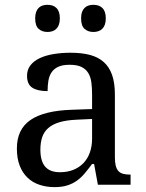

<svg xmlns="http://www.w3.org/2000/svg" viewBox="-20 -764 603 794"><path d="M147 -145Q147 -98.1 166.7 -75Q186.5 -51.8 228 -51.8Q258.3 -51.8 283 -61.5Q307.6 -71.3 325 -89.4Q342.3 -107.4 351.6 -133.3Q360.8 -159.2 360.8 -190.9V-272L296.9 -269Q254.4 -267.1 225.8 -258.5Q197.3 -250 179.7 -234.6Q162.1 -219.2 154.5 -196.8Q147 -174.3 147 -145ZM268.1 -496.1Q239.3 -496.1 221.4 -488Q203.6 -480 193.6 -465.3Q183.6 -450.7 180.2 -430.7Q176.8 -410.6 176.8 -387.2Q135.3 -387.2 113.5 -401.4Q91.8 -415.5 91.8 -450.2Q91.8 -476.1 106 -494.1Q120.1 -512.2 144.8 -523.7Q169.4 -535.2 202.1 -540.5Q234.9 -545.9 272 -545.9Q317.9 -545.9 352.1 -536.9Q386.2 -527.8 409.2 -507.3Q432.1 -486.8 443.6 -453.9Q455.1 -420.9 455.1 -373V-113.8Q455.1 -92.8 458.5 -79.1Q461.9 -65.4 469.2 -57.1Q476.6 -48.8 488.5 -45.4Q500.5 -42 517.1 -42H520V0H384.8L369.1 -85.9H360.8Q345.2 -64.9 330.6 -47.4Q315.9 -29.8 298.3 -17.1Q280.8 -4.4 258.5 2.7Q236.3 9.8 205.1 9.8Q171.9 9.8 143.3 0.2Q114.7 -9.3 94 -29.1Q73.2 -48.8 61.5 -78.9Q49.8 -108.9 49.8 -149.9Q49.8 -229.5 106.4 -268.1Q163.1 -306.6 277.8 -310.1L360.8 -313V-373Q360.8 -399.9 357.9 -422.6Q355 -445.3 345.2 -461.7Q335.4 -478 317.1 -487.1Q298.8 -496.1 268.1 -496.1ZM125.5 -688Q125.5 -703.6 129.4 -714.4Q133.3 -725.1 140.1 -731.7Q147 -738.3 156.2 -741.2Q165.5 -744.1 176.3 -744.1Q187 -744.1 196.3 -741.2Q205.6 -738.3 212.6 -731.7Q219.7 -725.1 223.6 -714.4Q227.5 -703.6 227.5 -688Q227.5 -672.9 223.6 -662.1Q219.7 -651.4 212.6 -644.5Q205.6 -637.7 196.3 -634.8Q187 -631.8 176.3 -631.8Q154.3 -631.8 139.9 -644.5Q125.5 -657.2 125.5 -688ZM315.4 -688Q315.4 -703.6 319.3 -714.4Q323.2 -725.1 330.1 -731.7Q336.9 -738.3 346.2 -741.2Q355.5 -744.1 366.2 -744.1Q377 -744.1 386.2 -741.2Q395.5 -738.3 402.6 -731.7Q409.7 -725.1 413.6 -714.4Q417.5 -703.6 417.5 -688Q417.5 -672.9 413.6 -662.1Q409.7 -651.4 402.6 -644.5Q395.5 -637.7 386.2 -634.8Q377 -631.8 366.2 -631.8Q344.2 -631.8 329.8 -644.5Q315.4 -657.2 315.4 -688Z"/></svg>

Font: Droid Serif
Style: Regular
Weight: 400
Designer: Monotype Design team
Foundry: Monotype Imaging Inc.
Version: Version 1.03